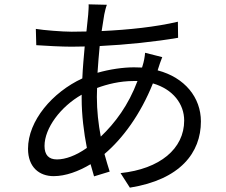

<svg xmlns="http://www.w3.org/2000/svg" viewBox="-20 -814 1040 884"><path d="M613 -441C571 -329 510 -248 444 -185C433 -243 426 -304 426 -368L427 -409C473 -426 531 -441 596 -441ZM727 -551 648 -571C647 -554 642 -528 637 -513L634 -503L597 -504C546 -504 485 -495 429 -479C432 -521 435 -563 439 -602C562 -608 695 -622 800 -640L799 -714C697 -690 575 -677 448 -671L460 -747C463 -761 467 -779 472 -792L388 -794C389 -782 387 -764 386 -746L378 -669L310 -668C267 -668 180 -675 145 -681L147 -606C188 -603 266 -599 309 -599L370 -600C366 -553 361 -503 359 -453C221 -389 109 -258 109 -129C109 -44 161 -3 227 -3C282 -3 342 -25 397 -58L413 -2L485 -24C477 -49 469 -76 461 -105C546 -177 627 -288 684 -430C777 -403 828 -335 828 -259C828 -129 716 -36 535 -17L578 50C810 13 905 -111 905 -255C905 -365 831 -457 706 -490L707 -494C712 -510 721 -537 727 -551ZM356 -378V-360C356 -285 366 -204 380 -133C329 -97 281 -80 242 -80C204 -80 185 -101 185 -142C185 -224 259 -323 356 -378Z"/></svg>

Font: GenYoGothic2 TW R
Style: Regular
Weight: 400
Version: Version 2.100;PS 2.1;hotconv 16.6.51;makeotf.lib2.5.65220 DE